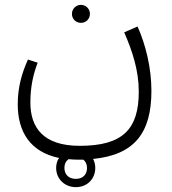

<svg xmlns="http://www.w3.org/2000/svg" viewBox="-20 -411 706 790"><path d="M313 -317C334 -317 350 -333 350 -354C350 -374 334 -391 313 -391C292 -391 276 -374 276 -354C276 -333 292 -317 313 -317ZM603 -37C603 -133 579 -228 546 -302L491 -278C525 -200 551 -121 551 -34C551 121 485 189 308 189C157 189 105 113 105 11C105 -55 117 -106 135 -153L95 -166C71 -113 53 -54 53 18C53 130 103 214 223 239C215 250 211 265 211 280C211 324 245 359 292 359C340 359 372 324 372 280C372 267 369 254 363 243C535 226 603 134 603 -37ZM338 280C338 306 322 325 292 325C262 325 245 306 245 280C245 264 251 252 262 244C275 245 288 246 302 246H323C332 253 338 265 338 280Z"/></svg>

Font: FiraGO Light
Style: Regular
Weight: 300
Designer: bBox Type
Foundry: bBox Type GmbH
Version: Version 1.001;PS 001.001;hotconv 1.0.88;makeotf.lib2.5.64775